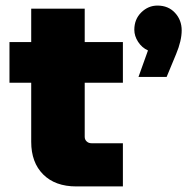

<svg xmlns="http://www.w3.org/2000/svg" viewBox="-20 -669 687 689"><path d="M254 0Q178 0 135 -43Q92 -86 92 -160V-638H284V-178Q284 -168 291 -161.5Q298 -155 308 -155H421V0ZM14 -372V-518H421V-372ZM477 -393 511 -488Q489 -498 475.5 -519Q462 -540 462 -562Q462 -600 487 -624.5Q512 -649 545 -649Q584 -649 608 -623Q632 -597 632 -560Q632 -523 612 -475L578 -393Z"/></svg>

Font: MuseoModerno Thin Black
Style: Regular
Weight: 900
Version: Version 1.002